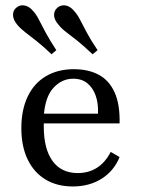

<svg xmlns="http://www.w3.org/2000/svg" viewBox="-20 -685 530 717"><path d="M251.6 11.3Q192.7 11.3 149.6 -14.9Q106.5 -41.1 83.1 -89.9Q59.7 -138.7 59.7 -206.5Q59.7 -274.2 83.1 -323.8Q106.5 -373.4 150.8 -400Q195.2 -426.6 255.6 -426.6Q309.7 -426.6 348.4 -406Q387.1 -385.5 407.7 -340.7Q428.2 -296 426.6 -224.2H111.3L110.5 -260.5H346Q347.6 -298.4 337.5 -327.4Q327.4 -356.5 306.5 -373.8Q285.5 -391.1 253.2 -391.1Q211.3 -391.1 179.8 -357.3Q148.4 -323.4 143.5 -251.6L144.4 -249.2Q143.5 -241.1 143.5 -231.9Q143.5 -222.6 143.5 -212.1Q143.5 -129 176.2 -83.9Q208.9 -38.7 270.2 -38.7Q310.5 -38.7 341.5 -58.1Q372.6 -77.4 393.5 -117.7L426.6 -98.4Q405.6 -46.8 359.7 -17.7Q313.7 11.3 251.6 11.3ZM172.6 -482.3Q140.3 -512.9 115.7 -532.3Q91.1 -551.6 73.8 -564.9Q56.5 -578.2 44.4 -592.7Q29 -611.3 28.6 -628.6Q28.2 -646 41.1 -656.5Q54 -667.7 71.8 -664.5Q89.5 -661.3 104 -643.5Q115.3 -631.5 125.4 -611.3Q135.5 -591.1 150.8 -562.9Q166.1 -534.7 190.3 -497.6ZM325.8 -482.3Q293.5 -512.9 269.4 -532.3Q245.2 -551.6 227.4 -564.9Q209.7 -578.2 198.4 -592.7Q182.3 -611.3 181.9 -628.2Q181.5 -645.2 194.4 -656.5Q208.1 -667.7 225.4 -664.5Q242.7 -661.3 257.3 -643.5Q268.5 -631.5 279 -611.3Q289.5 -591.1 304.4 -562.9Q319.4 -534.7 344.4 -497.6Z"/></svg>

Font: Playfair 9pt
Style: Regular
Weight: 400
Designer: Claus Eggers Sørensen
Foundry: Claus Eggers Sørensen
Version: Version 2.203